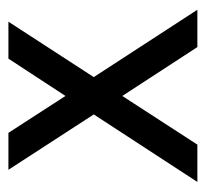

<svg xmlns="http://www.w3.org/2000/svg" viewBox="-36 -444 480 447"><g transform="rotate(-90 203.5 -220.0)"><path d="M161.1 -241.2 32.2 -439.9H118.2L204.1 -307.1L291 -439.9H377L248 -241.2L404.8 0H317.9L204.1 -174.8L90.8 0H3.9Z"/></g></svg>

Font: Pfennig
Style: Medium
Weight: 500
Version: Version 20120410 ; ttfautohint (v0.8)